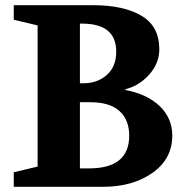

<svg xmlns="http://www.w3.org/2000/svg" viewBox="-20 -720 716 740"><path d="M33 0V-56L125 -78V-622L33 -644V-700H339Q456 -700 525 -659.5Q594 -619 594 -530Q594 -476 555 -432.5Q516 -389 463 -376V-373Q546 -358 595 -311.5Q644 -265 644 -197Q644 -108 568 -54Q492 0 376 0ZM288 -71H323Q478 -71 478 -197Q478 -258 440.5 -292Q403 -326 328 -326H288ZM288 -399H302Q355 -399 391.5 -431Q428 -463 428 -521Q428 -629 296 -629H288Z"/></svg>

Font: Volkhov
Style: Bold
Weight: 700
Designer: Cyreal (www.cyreal.org)
Foundry: Cyreal (www.cyreal.org)
Version: Version 1.010